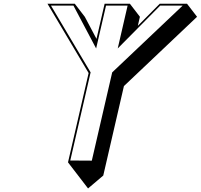

<svg xmlns="http://www.w3.org/2000/svg" viewBox="-20 -881 1088 1041"><path d="M348.7 -0.7 403.1 70 457.4 140.7 539.9 70.7 651.9 -414.3 1048.4 -790 994 -860.7H846L727.3 -741L738.6 -790L684.2 -860.7H547.2L503.2 -670.3L439.8 -790L385.4 -860.7H237.4L460.5 -485ZM361 -10.7 471.3 -488.6 256.3 -850.7H378.2L501.2 -618.3L554.9 -850.7H671.9L618.3 -618.3L848.6 -850.7H970.5L588.3 -488.6L477.8 -10Z"/></svg>

Font: Stormning
Style: AsgardObl
Weight: 400
Designer: Robert Jablonski, Mew Too
Foundry: Cannot Into Space Fonts
Version: Version 0.90